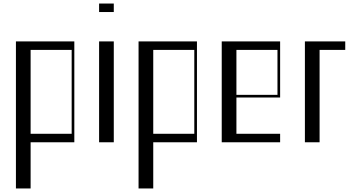

<svg xmlns="http://www.w3.org/2000/svg" viewBox="-20 -804 2001 1085"><path d="M70 -570H400V0H153V261H70ZM385 -48V-522H153V-48Z M540 -570H623V0H540ZM540 -784H623V-736H540Z M763 -570H1093V0H846V261H763ZM1078 -48V-522H846V-48Z M1233 -570H1563V-253H1316V-48H1563V0H1233ZM1548 -268V-522H1316V-268Z M1703 -570H1931V-522H1786V0H1703Z"/></svg>

Font: Facade Sud
Style: Regular
Weight: 100
Designer: Éléonore Fines
Foundry: Velvetyne Type Foundry
Version: Version 1.001;Glyphs 3.2 (3202)